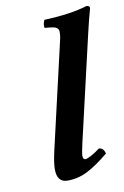

<svg xmlns="http://www.w3.org/2000/svg" viewBox="-82 -747 522 806"><g transform="rotate(-10 179.0 -344.0)"><path d="M208 -563Q211.4 -577.1 213.1 -585.9Q214.8 -594.7 215.1 -603Q215.3 -611.3 215.1 -615.7Q214.8 -620.1 211.2 -624.3Q207.5 -628.4 204.1 -630.4Q200.7 -632.3 192.4 -634Q184.1 -635.7 177 -636.5Q169.9 -637.2 156.2 -638.2Q151.9 -651.9 161.1 -671.9Q274.4 -676.3 344.7 -698.2Q351.6 -698.2 355.5 -694.8Q359.4 -691.4 357.9 -685.1Q347.2 -647.9 332 -583L228 -133.8Q218.8 -92.8 218.8 -82.5Q218.8 -65.9 229 -65.9Q236.8 -65.9 255.4 -75.9Q273.9 -85.9 292 -100.1Q302.2 -100.1 309.1 -92.8Q315.9 -85.4 317.9 -74.2Q264.6 -30.3 224.6 -10.3Q184.6 9.8 140.1 9.8Q95.2 9.8 95.2 -46.4Q95.2 -73.7 106.9 -125Z"/></g></svg>

Font: Linux Libertine G
Style: Semibold Italic
Weight: 600
Italic angle: -11.5°
Designer: Philipp H. Poll
Foundry: Philipp H. Poll
Version: Version 5.1.1